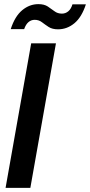

<svg xmlns="http://www.w3.org/2000/svg" viewBox="-20 -910 436 930"><path d="M7 0 131 -700H251L127 0ZM32 -769Q52 -831 87.5 -860.5Q123 -890 166 -890Q194 -890 211.5 -878.5Q229 -867 244 -855.5Q259 -844 280 -844Q297 -844 310.5 -855Q324 -866 331 -889H396Q376 -827 340.5 -797.5Q305 -768 261 -768Q233 -768 215.5 -779.5Q198 -791 183 -802.5Q168 -814 148 -814Q131 -814 118 -803Q105 -792 97 -769Z"/></svg>

Font: DM Sans 36pt SemiBold
Style: Italic
Weight: 600
Italic angle: -10°
Designer: Colophon Foundry, Jonny Pinhorn
Foundry: Colophon Foundry
Version: Version 4.004;gftools[0.9.30]